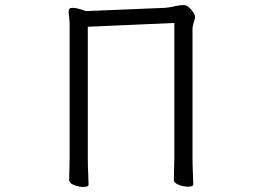

<svg xmlns="http://www.w3.org/2000/svg" viewBox="-20 -734 1040 761"><path d="M671 -643 328 -628V-109Q328 -78 329.5 -49Q331 -20 331 -3Q331 7 310 7Q293 7 273.5 -0.5Q254 -8 254 -21Q254 -33 255 -58.5Q256 -84 256 -110V-608Q256 -624 256 -638.5Q256 -653 254 -665Q253 -674 252.5 -679.5Q252 -685 252 -689Q252 -703 267 -703Q280 -703 296.5 -698Q313 -693 320 -690L635 -703Q656 -705 674 -709.5Q692 -714 708 -714Q718 -714 728 -705.5Q738 -697 745.5 -686Q753 -675 753 -667Q753 -659 748 -645Q743 -631 743 -620V-110Q743 -79 744.5 -50Q746 -21 746 -4Q746 6 725 6Q708 6 688.5 -1.5Q669 -9 669 -22Q669 -34 670 -59.5Q671 -85 671 -111Z"/></svg>

Font: QiushuiShotai
Style: Regular
Weight: 600
Designer: Fontworks Inc.
Foundry: Fontworks Inc.
Version: Version 1.250